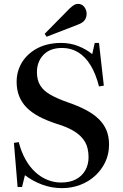

<svg xmlns="http://www.w3.org/2000/svg" viewBox="-20 -959 636 993"><path d="M301 14Q246 14 197 -4.5Q148 -23 109 -53L94 8H71L52 -220L77 -224Q90 -173 112 -134Q134 -95 163 -68.5Q192 -42 226 -28.5Q260 -15 295 -15Q341 -15 372.5 -31.5Q404 -48 421 -78Q438 -108 438 -146Q438 -193 420 -224.5Q402 -256 365.5 -279Q329 -302 272 -319Q220 -336 181.5 -356.5Q143 -377 117.5 -403Q92 -429 79 -462Q66 -495 66 -536Q66 -572 77.5 -603Q89 -634 109.5 -658.5Q130 -683 158.5 -701Q187 -719 222 -728Q257 -737 296 -737Q345 -737 386.5 -720Q428 -703 457 -679L470 -737H492L517 -516L492 -512Q475 -579 447.5 -623Q420 -667 383.5 -689Q347 -711 301 -711Q239 -711 205 -675.5Q171 -640 171 -586Q171 -544 188.5 -516.5Q206 -489 241 -469Q276 -449 330 -430Q383 -412 423 -391Q463 -370 490 -344Q517 -318 530.5 -285.5Q544 -253 544 -211Q544 -162 524.5 -121Q505 -80 471.5 -49.5Q438 -19 394 -2.5Q350 14 301 14ZM221 -769 211 -784 340 -915Q354 -928 363.5 -933.5Q373 -939 383 -939Q404 -939 416 -923Q428 -907 428 -888Q428 -869 418 -855Q408 -841 384 -832Z"/></svg>

Font: Literata 60pt Medium
Style: Regular
Weight: 500
Designer: Latin by Veronika Burian and Jose Scaglione. Greek by Irene Vlachou. Cyrillic by Vera Evstafieva.
Foundry: TypeTogether
Version: Version 3.103;gftools[0.9.29]